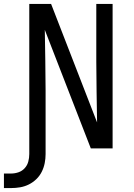

<svg xmlns="http://www.w3.org/2000/svg" viewBox="-61 -755 681 977"><path d="M-41 202V128H-5Q15 128 33.5 121.5Q52 115 65 100.5Q78 86 83 67Q88 48 88 29V-735H199L433 -132Q432 -209 430.5 -286.5Q429 -364 429 -441V-735H512V0H401L167 -603Q168 -526 169.5 -448.5Q171 -371 171 -294V29Q171 52 166.5 75Q162 98 151.5 119Q141 140 124 156.5Q107 173 86 183.5Q65 194 42 198Q19 202 -5 202Z"/></svg>

Font: Iosevka Fixed Extended
Style: Regular
Weight: 400
Width: 7
Monospace: yes
Designer: Belleve Invis
Foundry: Belleve Invis
Version: Version 24.1.1; ttfautohint (v1.8.4)